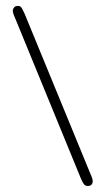

<svg xmlns="http://www.w3.org/2000/svg" viewBox="-20 -593 354 644"><path d="M284.2 -7.8Q288.1 0.5 289.6 6.3Q291 12.2 291 16.1Q291 21.5 287.1 26.1Q283.2 30.8 273.9 30.8Q265.1 30.8 260 22.7Q254.9 14.6 251 4.9L30.3 -533.2Q26.4 -541.5 24.7 -547.4Q22.9 -553.2 22.9 -557.1Q22.9 -562.5 27.1 -567.9Q31.2 -573.2 41 -573.2Q45.4 -573.2 48.6 -570.8Q51.8 -568.4 54 -564.5Q56.2 -560.5 58.3 -555.7Q60.5 -550.8 63 -545.9Z"/></svg>

Font: Gruppo
Style: Regular
Weight: 400
Foundry: Vernon Adams
Version: Version 1.000